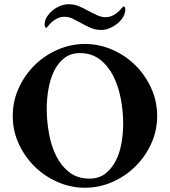

<svg xmlns="http://www.w3.org/2000/svg" viewBox="-20 -874 799 904"><path d="M356 -624Q312 -624 282 -600Q252 -576 234 -538.5Q216 -501 208 -454Q200 -407 200 -362Q200 -305 210.5 -246Q221 -187 244.5 -140Q268 -93 306.5 -63Q345 -33 401 -33Q446 -33 476 -56.5Q506 -80 525 -117Q544 -154 552 -200.5Q560 -247 560 -292Q560 -349 549 -408Q538 -467 514 -515Q490 -563 451 -593.5Q412 -624 356 -624ZM380 -667Q446 -667 507.5 -640.5Q569 -614 616 -568Q663 -522 691.5 -460Q720 -398 720 -328Q720 -258 691.5 -196.5Q663 -135 616 -89Q569 -43 507.5 -16.5Q446 10 380 10Q314 10 252.5 -16.5Q191 -43 144 -89Q97 -135 68.5 -196.5Q40 -258 40 -328Q40 -398 68.5 -460Q97 -522 144 -568Q191 -614 252.5 -640.5Q314 -667 380 -667ZM302 -854Q330 -854 351 -845Q372 -836 392 -825Q414 -813 436 -803Q458 -793 475 -793Q495 -793 510 -800.5Q525 -808 535 -817Q545 -826 551.5 -834Q558 -842 562 -844Q566 -844 568 -839Q570 -834 570 -830Q570 -811 559 -793Q548 -775 531.5 -762Q515 -749 495.5 -741Q476 -733 458 -733Q430 -733 409 -742Q388 -751 368 -762Q346 -774 325.5 -784.5Q305 -795 285 -795Q265 -795 250 -787.5Q235 -780 225 -771Q215 -762 208.5 -753.5Q202 -745 198 -743Q194 -743 192 -748.5Q190 -754 190 -758Q190 -778 201 -795Q212 -812 228.5 -825.5Q245 -839 264.5 -846.5Q284 -854 302 -854Z"/></svg>

Font: Vermiglione
Style: Bold
Weight: 700
Version: Version 1.000